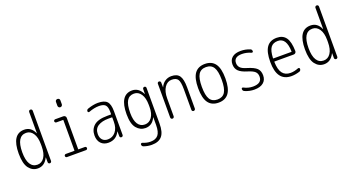

<svg xmlns="http://www.w3.org/2000/svg" viewBox="-59 -1525 4618 2521"><g transform="rotate(-20 2250.0 -265.0)"><path d="M235.4 -482.4Q102.5 -482.4 101.6 -259.8Q101.6 -149.4 136.2 -93.8Q170.9 -38.1 235.4 -38.1Q295.9 -38.1 332 -92.3Q368.2 -146.5 368.2 -245.1V-275.4Q368.2 -373 331.5 -427.7Q294.9 -482.4 235.4 -482.4ZM224.6 9.8Q149.4 9.8 100.6 -53.7Q51.8 -117.2 51.8 -259.8Q51.8 -529.3 224.6 -530.3Q322.3 -530.3 365.2 -430.7Q365.2 -428.7 367.2 -428.7Q368.2 -428.7 368.2 -429.7V-724.6Q368.2 -735.4 375 -742.7Q381.8 -750 393.1 -750Q404.3 -750 411.1 -743.2Q418 -736.3 418 -724.6V-24.4Q418 -14.6 411.1 -7.3Q404.3 0 394 0Q383.8 0 377 -6.8Q370.1 -13.7 370.1 -24.4V-89.8Q370.1 -90.8 368.2 -90.8Q367.2 -90.8 367.2 -88.9Q318.4 9.8 224.6 9.8Z M631.8 0Q623 0 616.7 -6.3Q610.4 -12.7 610.4 -22Q610.4 -31.2 616.7 -37.6Q623 -43.9 631.8 -43.9H750Q753.9 -43.9 753.9 -48.8V-470.7Q753.9 -475.6 750 -475.6H657.2Q648.4 -475.6 641.6 -482.4Q634.8 -489.3 634.8 -498Q634.8 -506.8 641.6 -513.2Q648.4 -519.5 657.2 -519.5H769.5Q784.2 -519.5 794.9 -509.8Q805.7 -500 805.7 -485.4V-48.8Q805.7 -43.9 809.6 -43.9H898.4Q907.2 -43.9 913.6 -37.6Q919.9 -31.2 919.9 -22Q919.9 -12.7 913.6 -6.3Q907.2 0 898.4 0ZM744.1 -730.5Q744.1 -743.2 752.9 -751.5Q761.7 -759.8 774.9 -759.8Q788.1 -759.8 796.9 -751.5Q805.7 -743.2 805.7 -730.5V-675.8Q805.7 -663.1 796.9 -653.8Q788.1 -644.5 774.9 -644.5Q761.7 -644.5 752.9 -653.8Q744.1 -663.1 744.1 -675.8Z M1315.4 -288.1Q1225.6 -288.1 1170.4 -253.4Q1115.2 -218.8 1115.2 -144.5Q1115.2 -92.8 1142.6 -63.5Q1169.9 -34.2 1217.8 -34.2Q1284.2 -34.2 1326.7 -85.9Q1369.1 -137.7 1369.1 -224.6V-283.2Q1369.1 -288.1 1364.3 -288.1ZM1210 9.8Q1145.5 9.8 1106.9 -30.8Q1068.4 -71.3 1068.4 -141.6Q1068.4 -225.6 1126 -276.9Q1183.6 -328.1 1315.4 -328.1H1364.3Q1369.1 -328.1 1369.1 -332V-365.2Q1369.1 -432.6 1343.8 -459.5Q1318.4 -486.3 1254.9 -486.3Q1188.5 -486.3 1111.3 -457Q1104.5 -454.1 1097.2 -459Q1089.8 -463.9 1089.8 -471.7Q1089.8 -495.1 1112.3 -502.9Q1191.4 -530.3 1254.9 -530.3Q1344.7 -530.3 1381.3 -491.7Q1418 -453.1 1418 -355.5V-23.4Q1418 -13.7 1411.1 -6.8Q1404.3 0 1394 0Q1383.8 0 1377.4 -6.3Q1371.1 -12.7 1371.1 -23.4L1370.1 -89.8Q1370.1 -90.8 1369.1 -90.8Q1368.2 -90.8 1368.2 -89.8Q1320.3 9.8 1210 9.8Z M1742.2 -482.4Q1674.8 -482.4 1642.6 -428.2Q1610.4 -374 1610.4 -259.8Q1610.4 -157.2 1644.5 -104.5Q1678.7 -51.8 1742.2 -51.8Q1801.8 -51.8 1838.9 -103.5Q1876 -155.3 1876 -245.1V-275.4Q1876 -373 1839.4 -427.7Q1802.7 -482.4 1742.2 -482.4ZM1732.4 -4.9Q1660.2 -4.9 1609.9 -64.5Q1559.6 -124 1559.6 -259.8Q1559.6 -529.3 1732.4 -530.3Q1825.2 -530.3 1874 -430.7Q1874 -428.7 1876 -428.7Q1877 -428.7 1877 -429.7L1877.9 -496.1Q1877.9 -505.9 1884.8 -512.7Q1891.6 -519.5 1901.9 -519.5Q1912.1 -519.5 1918.5 -512.7Q1924.8 -505.9 1924.8 -496.1V2Q1924.8 122.1 1878.9 176.3Q1833 230.5 1735.4 230.5Q1680.7 230.5 1627 211.9Q1601.6 204.1 1601.6 177.7Q1601.6 168.9 1609.4 164.1Q1617.2 159.2 1625 162.1Q1683.6 186.5 1735.4 185.5Q1805.7 185.5 1840.8 144Q1876 102.5 1876 2V-102.5Q1876 -103.5 1874 -103.5Q1873 -103.5 1873 -101.6Q1829.1 -4.9 1732.4 -4.9Z M2107.4 0Q2097.7 0 2090.3 -6.8Q2083 -13.7 2083 -25.4V-496.1Q2083 -505.9 2089.4 -512.7Q2095.7 -519.5 2106 -519.5Q2116.2 -519.5 2123 -512.7Q2129.9 -505.9 2129.9 -496.1L2130.9 -430.7Q2130.9 -429.7 2131.8 -429.7Q2132.8 -429.7 2132.8 -430.7Q2152.3 -476.6 2191.4 -503.4Q2230.5 -530.3 2280.3 -530.3Q2360.4 -530.3 2394 -482.9Q2427.7 -435.5 2427.7 -320.3V-24.4Q2427.7 -14.6 2420.4 -7.3Q2413.1 0 2402.8 0Q2392.6 0 2385.7 -6.8Q2378.9 -13.7 2378.9 -24.4V-310.5Q2378.9 -416 2355 -450.2Q2331.1 -484.4 2270 -484.4Q2209 -484.4 2170.4 -427.2Q2131.8 -370.1 2131.8 -271.5V-25.4Q2131.8 -14.6 2125 -7.3Q2118.2 0 2107.4 0Z M2855.5 -433.1Q2822.3 -486.3 2750 -486.3Q2677.7 -486.3 2644.5 -433.1Q2611.3 -379.9 2611.3 -259.8Q2611.3 -139.6 2644.5 -86.9Q2677.7 -34.2 2750 -34.2Q2822.3 -34.2 2855.5 -86.9Q2888.7 -139.6 2888.7 -259.8Q2888.7 -379.9 2855.5 -433.1ZM2893.1 -55.7Q2845.7 9.8 2750 9.8Q2654.3 9.8 2606.9 -55.7Q2559.6 -121.1 2559.6 -260.3Q2559.6 -399.4 2606.9 -464.8Q2654.3 -530.3 2750 -530.3Q2845.7 -530.3 2893.1 -464.8Q2940.4 -399.4 2940.4 -260.3Q2940.4 -121.1 2893.1 -55.7Z M3246.1 -245.1Q3161.1 -270.5 3125.5 -306.2Q3089.8 -341.8 3089.8 -400.4Q3089.8 -461.9 3131.3 -496.1Q3172.9 -530.3 3250 -530.3Q3316.4 -530.3 3377 -505.9Q3400.4 -498 3400.4 -471.7Q3400.4 -463.9 3393.6 -459.5Q3386.7 -455.1 3378.9 -458Q3315.4 -486.3 3252 -486.3Q3139.6 -486.3 3139.6 -400.4Q3139.6 -361.3 3164.1 -335Q3188.5 -308.6 3253.9 -290Q3347.7 -261.7 3383.8 -226.6Q3419.9 -191.4 3419.9 -127.9Q3419.9 -62.5 3375.5 -26.4Q3331.1 9.8 3250 9.8Q3181.6 9.8 3119.1 -17.6Q3094.7 -27.3 3094.7 -54.7Q3094.7 -62.5 3102.1 -66.9Q3109.4 -71.3 3117.2 -67.4Q3178.7 -34.2 3245.1 -34.2Q3370.1 -34.2 3370.1 -127.9Q3370.1 -171.9 3343.3 -197.8Q3316.4 -223.6 3246.1 -245.1Z M3753.9 -486.3Q3686.5 -486.3 3654.3 -441.9Q3622.1 -397.5 3618.2 -294.9Q3618.2 -290 3623 -290H3872.1Q3877 -290 3877 -294.9Q3873 -486.3 3753.9 -486.3ZM3768.6 9.8Q3566.4 9.8 3567.4 -259.8Q3567.4 -399.4 3613.3 -464.8Q3659.2 -530.3 3753.9 -530.3Q3839.8 -530.3 3881.8 -471.2Q3923.8 -412.1 3925.8 -282.2Q3925.8 -267.6 3915.5 -257.3Q3905.3 -247.1 3889.6 -247.1H3623Q3618.2 -247.1 3618.2 -242.2Q3621.1 -133.8 3658.7 -84Q3696.3 -34.2 3771.5 -34.2Q3822.3 -34.2 3880.9 -57.6Q3888.7 -60.5 3896.5 -56.2Q3904.3 -51.8 3904.3 -43Q3904.3 -16.6 3880.9 -8.8Q3820.3 9.8 3768.6 9.8Z M4235.4 -482.4Q4102.5 -482.4 4101.6 -259.8Q4101.6 -149.4 4136.2 -93.8Q4170.9 -38.1 4235.4 -38.1Q4295.9 -38.1 4332 -92.3Q4368.2 -146.5 4368.2 -245.1V-275.4Q4368.2 -373 4331.5 -427.7Q4294.9 -482.4 4235.4 -482.4ZM4224.6 9.8Q4149.4 9.8 4100.6 -53.7Q4051.8 -117.2 4051.8 -259.8Q4051.8 -529.3 4224.6 -530.3Q4322.3 -530.3 4365.2 -430.7Q4365.2 -428.7 4367.2 -428.7Q4368.2 -428.7 4368.2 -429.7V-724.6Q4368.2 -735.4 4375 -742.7Q4381.8 -750 4393.1 -750Q4404.3 -750 4411.1 -743.2Q4418 -736.3 4418 -724.6V-24.4Q4418 -14.6 4411.1 -7.3Q4404.3 0 4394 0Q4383.8 0 4377 -6.8Q4370.1 -13.7 4370.1 -24.4V-89.8Q4370.1 -90.8 4368.2 -90.8Q4367.2 -90.8 4367.2 -88.9Q4318.4 9.8 4224.6 9.8Z"/></g></svg>

Font: Rounded-L Mgen+ 1m light
Style: Regular
Weight: 200
Designer: [Source Han Sans]
Ryoko NISHIZUKA  (kana & ideographs); Paul D. Hunt (Latin, Greek & Cyrillic); Wenlong ZHANG  (bopomofo
Version: Version 1.059.20150602